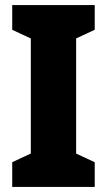

<svg xmlns="http://www.w3.org/2000/svg" viewBox="-20 -734 420 754"><path d="M352 0H28V-97L101 -131V-583L28 -617V-714H352V-617L279 -583V-131L352 -97Z"/></svg>

Font: Noto Sans Lao Condensed Black
Style: Regular
Weight: 900
Width: 3
Designer: Monotype Design Team
Foundry: Monotype Imaging Inc.
Version: Version 2.003; ttfautohint (v1.8.4.7-5d5b)